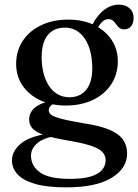

<svg xmlns="http://www.w3.org/2000/svg" viewBox="-20 -562 596 827"><path d="M340 -31Q270 -43 238.2 -52Q206.5 -61 198.2 -69.5Q190 -78 190 -87Q190 -97 197.8 -105.2Q205.5 -113.5 223.5 -122.5L211 -129Q170.5 -122.5 147.5 -110Q124.5 -97.5 115 -81.2Q105.5 -65 105.5 -47.5Q105.5 -26 119 -9.8Q132.5 6.5 170.8 19.8Q209 33 282.5 45Q343 55.5 376 67.2Q409 79 422 93.8Q435 108.5 435 127.5Q435 152.5 418.8 170.8Q402.5 189 369 198.8Q335.5 208.5 283 208.5Q190.5 208.5 152 180.5Q113.5 152.5 113.5 108Q113.5 78 141.5 54.2Q169.5 30.5 224.5 23.5L214 9Q112 22 71.8 55Q31.5 88 31.5 129Q31.5 162 55 188.2Q78.5 214.5 130 229.8Q181.5 245 266.5 245Q393 245 460.2 204.2Q527.5 163.5 527.5 99Q527.5 65 510 39.8Q492.5 14.5 451.8 -3Q411 -20.5 340 -31ZM362.5 -427.5 388.5 -422Q408 -456.5 420.2 -468Q432.5 -479.5 447 -479.5Q459.5 -479.5 466.8 -473Q474 -466.5 480 -457.8Q486 -449 494 -442.2Q502 -435.5 515 -435.5Q534 -435.5 544.8 -449Q555.5 -462.5 555.5 -484.5Q555.5 -511 538 -526.5Q520.5 -542 492 -542Q459 -542 429.8 -520.5Q400.5 -499 378.5 -457ZM487.5 -299Q487.5 -349.5 460.8 -390Q434 -430.5 386 -454Q338 -477.5 273.5 -477.5Q207.5 -477.5 157 -453.2Q106.5 -429 78 -386Q49.5 -343 49.5 -286Q49.5 -235.5 76.2 -195Q103 -154.5 151.2 -131Q199.5 -107.5 264 -107.5Q329.5 -107.5 380 -131.5Q430.5 -155.5 459 -198.8Q487.5 -242 487.5 -299ZM254.5 -443Q306 -445 338.8 -404.2Q371.5 -363.5 376.5 -291.5Q382 -222 357.2 -183.5Q332.5 -145 282.5 -143Q248.5 -142 222 -160Q195.5 -178 179.5 -212.5Q163.5 -247 160 -295Q157 -341 166.8 -373.8Q176.5 -406.5 199 -424.2Q221.5 -442 254.5 -443Z"/></svg>

Font: Fraunces 20pt
Style: Regular
Weight: 400
Version: Version 1.000;[b76b70a41]